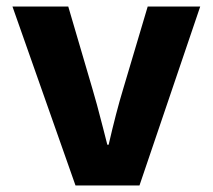

<svg xmlns="http://www.w3.org/2000/svg" viewBox="-20 -565 649 585"><path d="M18 -545H188L262 -293Q273 -257 294 -175L307 -124H311Q334 -224 355 -293L430 -545H590L405 0H210Z"/></svg>

Font: Nebula Sans Bold
Style: Regular
Weight: 700
Designer: Paul D. Hunt for Adobe (as Source Sans)
Foundry: Nebula Entertainment & Broadcasting LLC
Version: Version 1.010